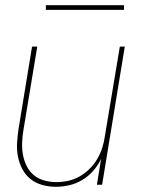

<svg xmlns="http://www.w3.org/2000/svg" viewBox="-20 -709 540 737"><path d="M194 8Q168 8 142.5 1Q117 -6 97.5 -21.5Q78 -37 66 -59.5Q54 -82 49 -107.5Q44 -133 45.5 -159.5Q47 -186 51 -213L103 -530H123L70 -210Q66 -186 65 -162Q64 -138 68 -115.5Q72 -93 82 -72.5Q92 -52 109 -37.5Q126 -23 149 -16.5Q172 -10 196 -10Q219 -10 242 -15Q265 -20 286 -32Q307 -44 324.5 -61.5Q342 -79 354 -100Q366 -121 373 -143.5Q380 -166 383 -189L440 -530H459L372 0H352L368 -99Q356 -74 337.5 -53Q319 -32 295.5 -18Q272 -4 246 2Q220 8 194 8ZM156 -671V-689H456V-671Z"/></svg>

Font: Iosevka Curly Thin Oblique
Style: Regular
Weight: 100
Italic angle: -9°
Monospace: yes
Designer: Belleve Invis
Foundry: Belleve Invis
Version: Version 11.1.0; ttfautohint (v1.8.3)